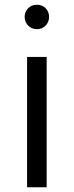

<svg xmlns="http://www.w3.org/2000/svg" viewBox="-20 -790 311 810"><path d="M94.2 -549.8H176.8V0H94.2ZM84 -719.2Q84 -740.7 98.9 -755.4Q113.8 -770 136.2 -770Q157.7 -770 172.4 -755.4Q187 -740.7 187 -719.2Q187 -696.8 172.4 -681.9Q157.7 -667 136.2 -667Q113.8 -667 98.9 -681.9Q84 -696.8 84 -719.2Z"/></svg>

Font: Junction Regular
Style: Regular
Weight: 500
Designer: Caroline Hadilaksono
Foundry: Caroline Hadilaksono
Version: Version 1.056